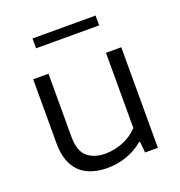

<svg xmlns="http://www.w3.org/2000/svg" viewBox="-134 -851 912 973"><g transform="rotate(-20 322.0 -364.5)"><path d="M282.5 9Q222.5 9 177 -12Q131.5 -33 106 -79Q80.5 -125 80.5 -200V-542.5H163V-204Q163 -125 200 -94Q237 -63 297 -63Q343 -63 390 -81Q437 -99 473 -137V-542.5H555.5V0H486.5L481 -60H476Q436.5 -26.5 386.5 -8.8Q336.5 9 282.5 9ZM148 -685V-738H488V-685Z"/></g></svg>

Font: Encode Sans Expanded
Style: Regular
Weight: 400
Width: 7
Designer: Multiple Designers
Foundry: Impallari Type
Version: Version 3.000; ttfautohint (v1.8.3) -l 8 -r 50 -G 200 -x 14 